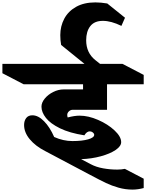

<svg xmlns="http://www.w3.org/2000/svg" viewBox="-175 -1319 1219 1602"><path d="M386 -360Q386 -348 390 -339Q447 -354 489 -354Q562 -354 643.5 -318.5Q725 -283 780.5 -231Q836 -179 836 -133Q836 -99 789.5 -67.5Q743 -36 666 -15Q589 6 502 9L582 51Q627 75 685.5 85.5Q744 96 803 96Q837 96 867 90L1024 172V250Q975 263 931 263Q871 263 814.5 247Q758 231 709.5 208Q661 185 573 138L201 -59Q121 -100 73.5 -157Q26 -214 26 -276Q26 -311 43.5 -334Q61 -357 95 -357Q144 -357 192.5 -307.5Q241 -258 277 -176Q353 -142 429 -142Q511 -142 561 -156.5Q611 -171 611 -194Q611 -205 599.5 -214Q588 -223 574 -223Q549 -223 529 -190Q406 -209 325.5 -248.5Q245 -288 208 -335.5Q171 -383 171 -429Q171 -463 198.5 -496.5Q226 -530 269 -551.5Q312 -573 356 -573H518V-616H22L-155 -708V-786H530L335 -944Q328 -983 328 -1026Q328 -1100 361 -1162.5Q394 -1225 460 -1262Q526 -1299 621 -1299Q667 -1299 720 -1290L868 -1171L838 -1103Q752 -1145 683 -1145Q613 -1145 578.5 -1101Q544 -1057 544 -983Q544 -878 621 -817L660 -786H847L1024 -694V-616H718V-403H432Q414 -403 400 -390Q386 -377 386 -360Z"/></svg>

Font: Inknut Antiqua Black
Style: Regular
Weight: 900
Designer: Claus Eggers Sørensen
Foundry: Claus Eggers Sørensen
Version: Version 1.003; ttfautohint (v1.8.2) -l 8 -r 50 -G 200 -x 14 